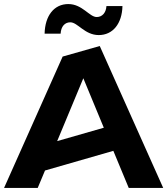

<svg xmlns="http://www.w3.org/2000/svg" viewBox="-29 -927 825 947"><path d="M318 -817C354 -817 389 -754 458 -754C528 -754 573 -811 575 -897H496C494 -864 475 -843 448 -843C412 -843 377 -907 308 -907C238 -907 193 -850 191 -761H270C272 -797 291 -817 318 -817ZM157 0 193 -86 530 -183 606 0H776L463 -700L280 -648L-9 0ZM382 -541 483 -297 253 -231Z"/></svg>

Font: Talent SemiBold
Style: Bold
Weight: 700
Designer: Mike Powis
Version: Version 1.001;hotconv 1.0.109;makeotfexe 2.5.65596